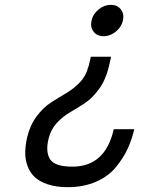

<svg xmlns="http://www.w3.org/2000/svg" viewBox="-20 -559 596 795"><path d="M480.5 -520Q495 -501 489 -474Q483 -447 459.5 -428Q436 -409 409 -409Q382 -409 367.5 -428Q353 -447 359 -474Q365 -501 388.5 -520Q412 -539 439 -539Q466 -539 480.5 -520ZM280 131Q416 131 451 -24H536Q526 19 508.5 57Q491 95 460 133Q429 171 377.5 193.5Q326 216 260 216Q212 216 177 204Q142 192 122.5 173Q103 154 93.5 127Q84 100 84.5 71.5Q85 43 92 11Q104 -40 131.5 -77Q159 -114 191 -134.5Q223 -155 254.5 -173.5Q286 -192 311.5 -219Q337 -246 346 -284H347L356 -324H440L431 -284Q418 -229 390.5 -191Q363 -153 332 -132.5Q301 -112 270 -94Q239 -76 214.5 -49Q190 -22 181 16Q168 69 187 100Q206 131 280 131Z"/></svg>

Font: Miedinger
Style: Italic
Weight: 400
Italic angle: -13°
Version: Version 001.000